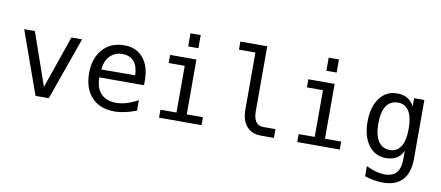

<svg xmlns="http://www.w3.org/2000/svg" viewBox="-71 -912 3142 1368"><g transform="rotate(10 1500.0 -228.5)"><path d="M40 -454.1H117.2L250 -73.2L381.8 -454.1H459L297.9 0H202.1Z M950.2 -245.1V-209H627V-207Q627 -131.8 666 -91.3Q705.1 -50.8 775.4 -50.8Q811.5 -50.8 850.1 -62.5Q888.7 -74.2 932.6 -97.7V-22.5Q890.6 -5.9 851.1 2.9Q811.5 11.7 774.4 11.7Q668.9 11.7 609.4 -51.8Q549.8 -115.2 549.8 -226.6Q549.8 -335 607.9 -399.9Q666 -464.8 763.7 -464.8Q850.6 -464.8 900.4 -405.8Q950.2 -346.7 950.2 -245.1ZM876 -267.6Q874 -333 844.7 -367.2Q815.4 -401.4 759.8 -401.4Q707 -401.4 671.9 -365.7Q636.7 -330.1 630.9 -266.6Z M1211.9 -630.9H1286.1V-536.1H1211.9ZM1095.7 -454.1H1286.1V-57.6H1403.3V0H1095.7V-57.6H1211.9V-395.5H1095.7Z M1766.6 -164.1Q1766.6 -114.3 1785.2 -88.9Q1803.7 -63.5 1838.9 -63.5H1926.8V0H1832Q1765.6 0 1728.5 -43Q1691.4 -85.9 1691.4 -164.1V-576.2H1572.3V-634.8H1766.6Z M2211.9 -630.9H2286.1V-536.1H2211.9ZM2095.7 -454.1H2286.1V-57.6H2403.3V0H2095.7V-57.6H2211.9V-395.5H2095.7Z M2861.3 -230.5Q2861.3 -314.5 2834 -357.9Q2806.6 -401.4 2754.9 -401.4Q2699.2 -401.4 2670.4 -357.9Q2641.6 -314.5 2641.6 -230.5Q2641.6 -146.5 2670.9 -102.5Q2700.2 -58.6 2754.9 -58.6Q2806.6 -58.6 2834 -102.5Q2861.3 -146.5 2861.3 -230.5ZM2935.5 -29.3Q2935.5 73.2 2887.7 126Q2839.8 178.7 2745.1 178.7Q2714.8 178.7 2681.2 172.9Q2647.5 167 2614.3 156.2V83Q2654.3 101.6 2686.5 110.4Q2718.8 119.1 2745.1 119.1Q2806.6 119.1 2834 86.4Q2861.3 53.7 2861.3 -17.6V-72.3Q2843.8 -34.2 2813 -15.6Q2782.2 2.9 2737.3 2.9Q2658.2 2.9 2610.8 -60.5Q2563.5 -124 2563.5 -230.5Q2563.5 -336.9 2610.8 -400.9Q2658.2 -464.8 2737.3 -464.8Q2781.2 -464.8 2811.5 -447.3Q2841.8 -429.7 2861.3 -393.6V-452.1H2935.5Z"/></g></svg>

Font: BabelStone Flags
Style: Regular
Weight: 400
Designer: Andrew West
Foundry: BabelStone
Version: Version 4.12